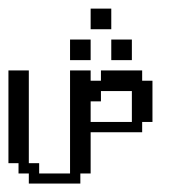

<svg xmlns="http://www.w3.org/2000/svg" viewBox="-20 -435 406 455"><path d="M292.5 -146V-219.2H219.2V-194.8H194.8V-146ZM48.3 0V-23.9H23.9V-48.3H0V-268.1H48.3V-48.3H72.8V-23.9H146V-268.1H194.8V-243.7H219.2V-268.1H316.9V-243.7H341.3V-146H316.9V-121.6H194.8V-23.9H170.4V0ZM146 -292.5V-341.3H194.8V-292.5ZM243.7 -292.5V-341.3H292.5V-292.5ZM194.8 -365.7V-414.6H243.7V-365.7Z"/></svg>

Font: FS Mondwest Regular
Style: Regular
Weight: 400
Designer: NZWStudios2024
Foundry: https://fontstruct.com
Version: Version 1.0